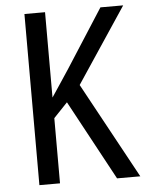

<svg xmlns="http://www.w3.org/2000/svg" viewBox="-52 -756 605 798"><g transform="rotate(-5 250.5 -357.0)"><path d="M501 0H404L224 -333L166 -272V0H80V-714H166V-358Q179 -378 198 -406Q217 -434 241 -471L397 -714H492L283 -400Z"/></g></svg>

Font: Noto Sans Gurmukhi Condensed
Style: Regular
Weight: 400
Width: 3
Designer: Jelle Bosma - Monotype Design Team
Foundry: Monotype Imaging Inc.
Version: Version 2.004; ttfautohint (v1.8.4.7-5d5b)